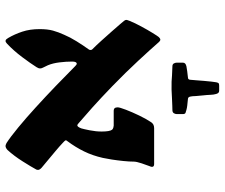

<svg xmlns="http://www.w3.org/2000/svg" viewBox="-78 -490 799 682"><g transform="rotate(-90 321.0 -148.5)"><path d="M521.5 22Q519 22 517.1 20.3Q515.1 18.6 513.7 17.6Q486.8 -13.2 446.5 -56.6Q406.2 -100.1 355.5 -149.4Q313.5 -189.9 280.8 -219.2Q248 -248.5 229.5 -264.2Q225.6 -267.6 222.4 -270.3Q219.2 -272.9 217.3 -272.9Q211.9 -272.9 206.5 -258.8Q204.1 -251 199.7 -229Q195.3 -207 195.3 -186.5Q195.3 -157.7 201.7 -149.4Q204.1 -146.5 209 -145Q213.9 -143.6 216.3 -143.6H269.5Q281.2 -143.6 281.2 -129.4Q281.2 -122.6 272.7 -100.3Q264.2 -78.1 252.2 -53.2Q240.2 -28.3 230 -13.2Q223.1 0 207.5 0H79.6Q69.8 0 69.8 -7.8Q69.8 -10.7 72.8 -17.6Q76.2 -25.9 82.3 -44.4Q88.4 -63 88.4 -71.8Q88.4 -87.9 90.6 -109.4Q92.8 -130.9 95.9 -150.9Q99.1 -170.9 101.6 -182.1Q109.9 -218.8 124.8 -249Q139.6 -279.3 161.1 -308.1Q164.1 -311 164.1 -314Q164.1 -315.4 160.6 -319.1Q157.2 -322.8 154.8 -324.7Q143.1 -335.9 125.5 -350.6Q107.9 -365.2 91.6 -378.9Q75.2 -392.6 66.4 -399.9Q59.1 -406.7 59.1 -412.1Q59.1 -417 60.5 -418.9Q70.3 -437 89.6 -467.5Q108.9 -498 129.9 -521Q137.7 -527.8 143.6 -527.8Q146.5 -527.8 149.2 -526.6Q151.9 -525.4 154.3 -524.4Q176.3 -510.3 209.7 -482.7Q243.2 -455.1 281.2 -420.4Q319.3 -385.7 357.4 -349.1Q395.5 -312.5 427.2 -280.8Q429.2 -278.8 431.6 -276.9Q434.1 -274.9 436 -274.9Q443.8 -274.9 443.8 -291.5Q443.8 -313 440.9 -336.4Q438 -359.9 430.7 -377.4Q426.8 -386.2 423.1 -393.1Q419.4 -399.9 419.4 -404.3Q419.4 -411.1 423.8 -417.5Q437 -438.5 459.5 -468.5Q481.9 -498.5 507.3 -522.5Q509.8 -524.4 512 -526.1Q514.2 -527.8 517.1 -527.8Q520.5 -527.8 523.2 -524.7Q525.9 -521.5 527.8 -518.1Q541 -495.6 550 -468.5Q559.1 -441.4 559.1 -406.7Q559.1 -378.4 553.7 -359.1Q548.3 -339.8 539.1 -319.8Q530.3 -298.8 515.9 -275.6Q501.5 -252.4 485.8 -230.5Q484.9 -228.5 484.9 -225.6Q484.9 -222.2 487.3 -219.7Q501 -206.1 517.8 -187.5Q534.7 -168.9 550.3 -151.1Q565.9 -133.3 576.7 -120.8Q587.4 -108.4 588.4 -106.9Q591.8 -102.1 591.8 -99.6Q591.8 -96.2 590.6 -93.5Q589.4 -90.8 588.4 -87.4Q581.1 -68.8 568.6 -45.9Q556.2 -22.9 545.2 -5.1Q534.2 12.7 530.8 16.6Q528.8 18.6 526.4 20.3Q523.9 22 521.5 22ZM339.8 231Q330.6 231 328.1 217.8Q326.2 211.4 325.7 200.2Q325.2 194.3 325 187.5Q324.7 180.7 323.7 174.3Q323.2 167.5 322.5 161.1Q321.8 154.8 321.3 148.4Q321.3 142.1 320.8 137.7Q320.3 133.3 319.8 130.4Q318.4 120.1 311 120.1Q303.7 119.1 298.1 118.7Q292.5 118.2 288.1 117.7Q279.3 116.7 272.2 114.7Q265.1 112.8 261.2 111.3Q257.3 108.9 257.3 102.5V80.1Q257.3 74.7 260.5 69.8Q263.7 64.9 271.5 64.9Q275.4 64.9 287.1 64.5Q298.8 64 311 63.5Q347.2 61 372.6 62Q384.3 62.5 394.5 63.5Q415 64.9 426.8 64.9Q434.1 64.9 437 69.8Q439.9 74.7 439.9 80.1V102.5Q439.9 111.8 426.8 114.7Q419.9 116.2 409.9 117.4Q399.9 118.7 387.2 120.1Q379.9 120.1 379.2 127.9Q378.4 135.7 377.4 148.9Q376.5 162.6 375.2 177Q374 191.4 372.6 203.6Q370.6 225.1 367.2 228.5Q365.2 231 358.4 231Z"/></g></svg>

Font: David Libre
Style: Bold
Weight: 700
Designer: Ismar David, J. Victor Gaultney, Annie Olsen and Meir Sadan
Foundry: Monotype Imaging Inc. & SIL International
Version: Version 1.100; ttfautohint (v1.8.4.7-5d5b)